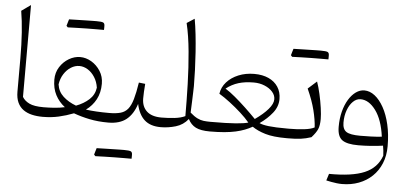

<svg xmlns="http://www.w3.org/2000/svg" viewBox="-61 -869 2728 1274"><g transform="rotate(5 1303.5 -232.5)"><path d="M96.7 -732.4 35.2 -688.5Q45.9 -624.5 51.5 -545.7Q57.1 -466.8 57.1 -372.1V-151.9Q57.1 -108.9 70.6 -79.8Q84 -50.8 108.4 -33.2Q132.8 -15.6 165.8 -7.8Q198.7 0 237.8 0H238.3V-64H237.8Q174.8 -64 143.1 -79.6Q111.3 -95.2 96.7 -120.6Z M452.1 -357.4Q481 -357.4 508.1 -340.6Q535.2 -323.7 554.4 -293.7Q573.7 -263.7 579.6 -224.1Q573.2 -176.3 538.1 -144.3Q502.9 -112.3 452.1 -93.3Q400.9 -112.3 366 -144.3Q331.1 -176.3 324.7 -224.1Q330.6 -263.7 349.9 -293.7Q369.1 -323.7 396.2 -340.6Q423.3 -357.4 452.1 -357.4ZM452.1 -417Q414.1 -417 377.7 -395.8Q341.3 -374.5 317.6 -337.4Q293.9 -300.3 293.9 -252.9Q293.9 -194.8 316.7 -151.1Q339.4 -107.4 379.4 -76.7Q346.2 -69.3 309.8 -66.7Q273.4 -64 238.3 -64Q231 -64 227.3 -56.4Q223.6 -48.8 223.6 -33.2V-30.8Q223.6 -15.1 227.3 -7.6Q231 0 238.3 0Q294.4 0 344.5 -11.2Q394.5 -22.5 443.4 -41.5Q492.7 -23.4 549.6 -11.7Q606.4 0 674.3 0H674.8V-64H674.3Q629.4 -64 591.6 -66.2Q553.7 -68.4 520 -72.8Q562.5 -103.5 586.4 -148.2Q610.4 -192.9 610.4 -252.9Q610.4 -300.3 586.7 -337.4Q563 -374.5 526.9 -395.8Q490.7 -417 452.1 -417ZM543.9 -609.9Q559.6 -609.9 569.3 -609.9Q579.1 -609.9 584.7 -609.9Q590.3 -609.9 593.3 -609.9Q593.8 -616.2 593.8 -624Q593.8 -631.8 593.8 -636.7Q593.8 -653.8 583.5 -658.7Q573.2 -663.6 538.6 -663.6Q505.9 -656.2 473.1 -648.2Q440.4 -640.1 408 -632.1Q375.5 -624 343.3 -615.7Q345.7 -613.3 347.9 -610.8Q350.1 -608.4 352.5 -606Q382.8 -606.9 414.8 -607.9Q446.8 -608.9 479.2 -609.4Q511.7 -609.9 543.9 -609.9ZM352.5 -606Q383.8 -615.2 414.8 -624.5Q445.8 -633.8 476.8 -643.8Q507.8 -653.8 538.6 -663.6Q529.8 -663.6 510.7 -663.3Q491.7 -663.1 466.3 -662.4Q440.9 -661.6 412.4 -661.1Q383.8 -660.6 356.4 -659.7Q353 -648.9 349.9 -638.2Q346.7 -627.4 343.3 -615.7Q345.7 -613.3 347.9 -610.8Q350.1 -608.4 352.5 -606Z M800.8 225.6Q816.4 225.6 826.2 225.6Q835.9 225.6 841.6 225.6Q847.2 225.6 850.1 225.6Q850.6 219.2 850.6 211.4Q850.6 203.6 850.6 198.7Q850.6 181.6 840.3 176.8Q830.1 171.9 795.4 171.9Q762.7 179.2 730 187.3Q697.3 195.3 664.8 203.4Q632.3 211.4 600.1 219.7Q602.5 222.2 604.7 224.6Q606.9 227.1 609.4 229.5Q639.6 228.5 671.6 227.5Q703.6 226.6 736.1 226.1Q768.6 225.6 800.8 225.6ZM609.4 229.5Q640.6 220.2 671.6 210.9Q702.6 201.7 733.6 191.7Q764.6 181.6 795.4 171.9Q786.6 171.9 767.6 172.1Q748.5 172.4 723.1 173.1Q697.8 173.8 669.2 174.3Q640.6 174.8 613.3 175.8Q609.9 186.5 606.7 197.3Q603.5 208 600.1 219.7Q602.5 222.2 604.7 224.6Q606.9 227.1 609.4 229.5ZM674.8 0Q750.5 0 795.2 -35.6Q839.8 -71.3 861.8 -140.6Q877 -69.8 916.3 -34.9Q955.6 0 1023.9 0H1024.4V-64H1023.9Q958.5 -64 925.3 -95Q892.1 -126 892.1 -179.7Q892.1 -199.2 893.3 -223.9Q894.5 -248.5 897 -277.3L854.5 -282.2Q843.8 -213.4 831.3 -170.4Q818.8 -127.4 800 -104.2Q781.2 -81.1 751.2 -72.5Q721.2 -64 674.8 -64Q667.5 -64 663.8 -56.4Q660.2 -48.8 660.2 -33.2V-30.8Q660.2 -15.1 663.8 -7.6Q667.5 0 674.8 0Z M1186.5 -736.3 1135.7 -703.6Q1155.3 -621.1 1165 -516.4Q1174.8 -411.6 1178 -300.5Q1181.2 -189.5 1181.2 -87.4Q1153.3 -73.7 1110.6 -68.8Q1067.9 -64 1024.4 -64Q1017.1 -64 1013.4 -56.4Q1009.8 -48.8 1009.8 -33.2V-30.8Q1009.8 -15.1 1013.4 -7.6Q1017.1 0 1024.4 0Q1073.7 0 1123.8 -14.6Q1173.8 -29.3 1206.1 -70.3Q1224.6 -33.2 1257.6 -16.6Q1290.5 0 1350.6 0H1351.1V-64H1350.6Q1325.7 -64 1304.9 -66.4Q1284.2 -68.8 1262.7 -79.3Q1241.2 -89.8 1213.9 -113.8Q1215.8 -151.4 1217 -187.7Q1218.3 -224.1 1219.2 -252Q1220.2 -279.8 1220.2 -291Q1220.2 -339.4 1218 -397.5Q1215.8 -455.6 1211.7 -516.1Q1207.5 -576.7 1201.2 -633.5Q1194.8 -690.4 1186.5 -736.3Z M1614.7 -349.1Q1653.8 -349.1 1686.8 -335.4Q1719.7 -321.8 1739.5 -299.3Q1759.3 -276.9 1759.3 -250Q1759.3 -219.7 1728 -183.3Q1696.8 -147 1641.6 -108.4Q1607.9 -143.1 1570.3 -178.5Q1532.7 -213.9 1496.6 -244.1Q1460.4 -274.4 1430.7 -292.5Q1468.8 -322.3 1512.7 -335.7Q1556.6 -349.1 1614.7 -349.1ZM1612.8 -406.2Q1555.7 -406.2 1508.1 -386.7Q1460.4 -367.2 1429.9 -333Q1399.4 -298.8 1393.1 -254.9Q1426.8 -234.9 1465.8 -205.1Q1504.9 -175.3 1540.8 -142.8Q1576.7 -110.4 1601.1 -81.1Q1575.7 -73.2 1518.8 -68.6Q1461.9 -64 1351.1 -64Q1343.8 -64 1340.1 -56.4Q1336.4 -48.8 1336.4 -33.2V-30.8Q1336.4 -15.1 1340.1 -7.6Q1343.8 0 1351.1 0Q1406.2 0 1448.5 -3.9Q1490.7 -7.8 1523.4 -15.1Q1556.2 -22.5 1582.8 -32.7Q1609.4 -43 1632.8 -56.2Q1667.5 -31.7 1720.5 -15.9Q1773.4 0 1861.8 0H1862.3V-64H1861.8Q1781.7 -64 1738.3 -69.1Q1694.8 -74.2 1675.8 -84Q1726.6 -119.6 1760 -161.9Q1793.5 -204.1 1793.5 -253.9Q1793.5 -300.8 1771.2 -335Q1749 -369.1 1708.5 -387.7Q1668 -406.2 1612.8 -406.2Z M2044.4 -544.9Q2060.1 -544.9 2069.8 -544.9Q2079.6 -544.9 2085.2 -544.9Q2090.8 -544.9 2093.8 -544.9Q2094.2 -551.3 2094.2 -559.1Q2094.2 -566.9 2094.2 -571.8Q2094.2 -588.9 2084 -593.8Q2073.7 -598.6 2039.1 -598.6Q2006.3 -591.3 1973.6 -583.3Q1940.9 -575.2 1908.4 -567.1Q1876 -559.1 1843.8 -550.8Q1846.2 -548.3 1848.4 -545.9Q1850.6 -543.5 1853 -541Q1883.3 -542 1915.3 -543Q1947.3 -543.9 1979.7 -544.4Q2012.2 -544.9 2044.4 -544.9ZM1853 -541Q1884.3 -550.3 1915.3 -559.6Q1946.3 -568.8 1977.3 -578.9Q2008.3 -588.9 2039.1 -598.6Q2030.3 -598.6 2011.2 -598.4Q1992.2 -598.1 1966.8 -597.4Q1941.4 -596.7 1912.8 -596.2Q1884.3 -595.7 1856.9 -594.7Q1853.5 -584 1850.3 -573.2Q1847.2 -562.5 1843.8 -550.8Q1846.2 -548.3 1848.4 -545.9Q1850.6 -543.5 1853 -541ZM1862.3 0H1874Q1922.9 0 1956.8 -4.4Q1990.7 -8.8 2026.9 -21Q2056.2 -53.7 2066.9 -78.6Q2077.6 -103.5 2077.6 -146.5Q2077.6 -175.3 2071.3 -220.2Q2064.9 -265.1 2054.4 -311.8Q2043.9 -358.4 2031.7 -392.1L1973.6 -340.3Q2008.3 -263.7 2023.9 -200.9Q2039.6 -138.2 2042.5 -87.4Q2019.5 -74.7 1973.4 -69.3Q1927.2 -64 1876.5 -64H1862.3Q1855 -64 1851.3 -56.4Q1847.7 -48.8 1847.7 -33.2V-30.8Q1847.7 -15.1 1851.3 -7.6Q1855 0 1862.3 0Z M2491.7 -64.9Q2457 -61 2418.9 -59.8Q2380.9 -58.6 2348.1 -58.6Q2281.2 -58.6 2255.6 -75.2Q2230 -91.8 2230 -136.7Q2230 -182.1 2243.7 -219.2Q2257.3 -256.3 2280 -278.3Q2302.7 -300.3 2330.1 -300.3Q2385.3 -300.3 2430.9 -238.8Q2476.6 -177.2 2491.7 -64.9ZM2255.4 271Q2315.9 271 2366.9 251.7Q2418 232.4 2455.8 196.3Q2493.7 160.2 2514.6 109.4Q2535.6 58.6 2535.6 -4.9Q2535.6 -83.5 2520.5 -148.9Q2505.4 -214.4 2479 -261.7Q2452.6 -309.1 2419.4 -335Q2386.2 -360.8 2349.6 -360.8Q2320.8 -360.8 2293.9 -341.8Q2267.1 -322.8 2246.1 -288.6Q2225.1 -254.4 2212.9 -207.8Q2200.7 -161.1 2200.7 -105.5Q2200.7 -41.5 2232.9 -18.1Q2265.1 5.4 2340.3 5.4Q2380.9 5.4 2423.1 2.4Q2465.3 -0.5 2504.9 -6.3Q2507.8 11.7 2509.8 26.6Q2511.7 41.5 2512.2 60.1Q2483.4 142.1 2400.4 177.5Q2317.4 212.9 2164.1 211.4L2149.9 256.3Q2166 259.8 2183.8 263.2Q2201.7 266.6 2220.2 268.8Q2238.8 271 2255.4 271Z"/></g></svg>

Font: Pinar-VF-FD
Style: Regular
Weight: 300
Designer: Amin Abedi
Version: Version 3.0